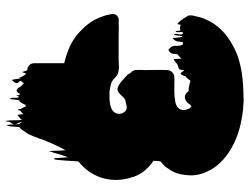

<svg xmlns="http://www.w3.org/2000/svg" viewBox="-132 -620 978 755"><g transform="rotate(90 357.5 -242.0)"><path d="M687 -209Q687 -155 659 -110L653 -101Q644 -88 632 -77L626 -71Q624 -69 621.5 -67Q619 -65 617 -63L614 -58Q613 -47 612.5 -34.5Q612 -22 611 -10L608 23Q607 26 607 30Q607 34 604 35Q602 35 601.5 31Q601 27 601 24L598 -20Q594 -10 590.5 0.5Q587 11 584 22Q581 36 577 44Q576 47 575 52.5Q574 58 574 55Q572 39 572 22Q572 5 570 -11Q569 -9 568 -6Q567 -3 565 -1Q564 0 564 1Q564 2 563 3Q547 34 533 69Q533 69 533 69.5Q533 70 532 70Q524 95 514.5 118.5Q505 142 494 154Q492 158 489.5 161.5Q487 165 483 169Q483 169 482.5 169Q482 169 482 170Q481 170 479 172Q478 182 477.5 193Q477 204 475 215Q475 216 473 219Q471 222 471 220Q469 208 469 195.5Q469 183 467 171L464 168L459 162Q458 161 458 161Q461 172 467 183Q473 194 459 209Q458 213 457 221.5Q456 230 455 226Q452 209 452.5 193Q453 177 451 161Q446 169 435 176Q434 177 432.5 178Q431 179 431 178Q430 172 429.5 166.5Q429 161 428 155Q427 157 424.5 160Q422 163 419 165Q415 167 415 167Q414 168 413.5 172.5Q413 177 411 176Q408 174 408.5 170.5Q409 167 407 164Q407 163 405 161L399 149Q399 148 398.5 146.5Q398 145 398 144Q395 149 395 149Q394 148 393.5 146.5Q393 145 392 144Q392 145 391.5 146.5Q391 148 391 150Q390 151 387 157.5Q384 164 379 170H378Q377 171 375 171Q373 175 372.5 180.5Q372 186 371 191Q370 195 369.5 203.5Q369 212 367 208Q363 201 364 192.5Q365 184 363 177Q363 175 361.5 174Q360 173 359 174Q356 180 356 184Q355 181 354 177Q353 173 351 168Q347 170 346.5 172.5Q346 175 346 175Q339 182 337 182.5Q335 183 328 178L325 175Q325 174 323 172L320 167Q322 168 318 164Q314 160 310 156Q306 154 306 154Q305 155 305 156Q305 157 303 159Q296 165 298 168.5Q300 172 303.5 175Q307 178 306.5 183.5Q306 189 295 200Q294 203 293 197.5Q292 192 291 189Q290 183 289.5 177.5Q289 172 289 166Q288 167 288 169Q288 171 287 173Q286 174 285 170.5Q284 167 283 165Q282 163 281 161.5Q280 160 279 158Q277 154 274.5 150.5Q272 147 269 145Q267 147 267 148Q266 150 265.5 154.5Q265 159 262 158Q262 158 259.5 150.5Q257 143 255 140L246 139Q244 138 242 136.5Q240 135 238 134Q228 126 228 113V-5Q153 -23 111.5 -59.5Q70 -96 52 -136Q48 -144 45 -153Q42 -162 39 -171Q39 -173 38.5 -174.5Q38 -176 38 -177Q37 -182 35.5 -188Q34 -194 35 -202V-203Q35 -204 35.5 -204.5Q36 -205 36 -206Q39 -211 43 -214Q46 -217 53 -219Q56 -220 60 -219.5Q64 -219 68 -219Q81 -220 97 -219.5Q113 -219 129 -219H217Q227 -219 236.5 -220Q246 -221 256 -219Q267 -218 273.5 -214Q280 -210 285 -205L291 -199Q293 -198 294.5 -197Q296 -196 297 -195Q306 -189 317.5 -187Q329 -185 340 -183H366Q392 -184 407 -191Q421 -198 425 -209Q426 -211 426 -213Q426 -215 427 -217Q429 -233 416 -246Q414 -248 413 -248Q409 -251 401 -251Q397 -251 388 -248.5Q379 -246 371 -245Q367 -242 363.5 -238.5Q360 -235 357 -232Q353 -228 348 -223Q343 -218 337 -216Q330 -213 322.5 -216Q315 -219 309 -223Q302 -228 295 -234Q288 -240 282 -246L277 -251Q273 -254 271 -257.5Q269 -261 267 -265Q267 -265 266.5 -265Q266 -265 266 -266Q263 -268 259 -274L256 -280Q256 -281 255.5 -282Q255 -283 255 -284V-286Q254 -295 254.5 -305.5Q255 -316 255 -325Q255 -346 254.5 -367Q254 -388 255 -409Q255 -421 263 -429Q265 -431 270 -435Q276 -438 285 -438Q290 -439 296 -438.5Q302 -438 306 -438H341Q359 -438 381 -442Q403 -446 410 -463Q411 -465 411 -467Q411 -469 412 -471V-474Q412 -481 411 -484Q409 -490 407 -494Q407 -495 406.5 -495.5Q406 -496 406 -497Q405 -499 402.5 -501Q400 -503 398 -504Q398 -505 397.5 -505Q397 -505 397 -505Q396 -505 391 -499.5Q386 -494 386 -493Q378 -483 367 -480Q356 -477 345 -486Q343 -488 341 -490.5Q339 -493 337 -494Q335 -495 330.5 -494.5Q326 -494 324 -495L305 -499Q301 -501 298 -501Q296 -499 295 -499Q294 -497 292 -495Q289 -491 286.5 -488Q284 -485 280 -483Q279 -481 278.5 -478Q278 -475 276 -472Q275 -471 273.5 -467Q272 -463 268 -463Q266 -464 263.5 -467.5Q261 -471 260 -472Q260 -472 258 -476Q258 -477 256 -475Q256 -474 255.5 -473.5Q255 -473 255 -472Q257 -471 257.5 -471Q258 -471 255 -471L252 -457Q251 -456 246.5 -455Q242 -454 240 -453Q234 -451 229.5 -447.5Q225 -444 220 -440Q218 -438 216 -437Q215 -437 214 -436Q213 -435 212 -436Q211 -444 211 -451.5Q211 -459 210 -466Q208 -464 205.5 -461.5Q203 -459 201 -457Q200 -455 197 -453.5Q194 -452 193 -450Q192 -444 191.5 -438Q191 -432 189 -426Q188 -425 185 -421.5Q182 -418 180 -417Q179 -417 178.5 -416Q178 -415 176 -415Q177 -414 175.5 -415Q174 -416 169 -420Q157 -432 160 -447Q160 -448 159 -458Q158 -468 153 -472Q153 -472 149.5 -471.5Q146 -471 145 -471Q144 -465 143.5 -458.5Q143 -452 141 -446Q141 -444 138 -440Q135 -436 133 -434Q130 -431 129 -431Q128 -441 127.5 -450Q127 -459 125 -468Q125 -468 121 -470Q120 -462 119.5 -453.5Q119 -445 117 -437Q117 -436 115.5 -437.5Q114 -439 113 -440Q112 -448 114.5 -458Q117 -468 110 -472Q108 -472 108 -472Q106 -470 106 -470Q105 -466 106 -457.5Q107 -449 105 -444Q105 -443 103.5 -443.5Q102 -444 102 -445Q101 -450 100.5 -454.5Q100 -459 99 -463Q96 -460 90 -460Q89 -460 84 -461Q79 -462 78 -463Q78 -463 78 -463.5Q78 -464 77 -464Q76 -461 76 -457.5Q76 -454 74 -451Q73 -450 70 -453Q65 -457 61 -462L55 -471Q55 -473 53 -473Q53 -473 53 -473.5Q53 -474 52 -474Q50 -478 50 -478L46 -485Q43 -490 43 -489Q43 -488 41 -493Q40 -496 40 -504Q40 -507 40.5 -510Q41 -513 42 -516L48 -541Q55 -564 69 -587Q71 -590 72.5 -592.5Q74 -595 75 -597L77 -599Q110 -646 178 -678Q246 -710 364 -710Q369 -711 373.5 -710.5Q378 -710 382 -710Q386 -710 389.5 -709.5Q393 -709 397 -709Q402 -709 408 -708.5Q414 -708 419 -707Q512 -696 576 -654Q640 -612 660 -552Q664 -543 665 -536Q672 -511 667 -478Q664 -450 653 -430Q651 -427 649 -423.5Q647 -420 645 -418Q643 -414 641 -412Q637 -405 632.5 -400Q628 -395 624 -392L623 -391Q619 -387 616 -386Q616 -385 615.5 -385Q615 -385 615 -384Q614 -384 614 -383.5Q614 -383 614 -383Q613 -376 612.5 -369.5Q612 -363 612 -356Q616 -353 620 -350Q624 -347 628 -344Q663 -314 675 -277Q687 -240 687 -209Z"/></g></svg>

Font: Rubik Wet Paint
Style: Regular
Weight: 400
Designer: Hubert and Fischer, NaN
Foundry: Hubert and Fischer, NaN
Version: Version 2.200